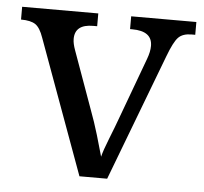

<svg xmlns="http://www.w3.org/2000/svg" viewBox="-44 -582 667 628"><g transform="rotate(5 289.5 -268.0)"><path d="M78 -441Q67 -473 51.5 -483.5Q36 -494 4 -494V-536H254V-494H241Q181 -494 181 -446Q181 -438 183 -429Q185 -420 189 -409L257 -220Q271 -183 284 -139.5Q297 -96 304 -70Q309 -91 325 -131Q341 -171 354 -207L426 -402Q435 -426 435 -445Q435 -494 369 -494H362V-536H576V-494H564Q535 -494 520.5 -479Q506 -464 488 -416L330 0H239Z"/></g></svg>

Font: Noto Serif Yezidi
Style: Regular
Weight: 400
Designer: Dalton Maag Ltd
Foundry: Dalton Maag Ltd
Version: Version 1.001; ttfautohint (v1.8.4.7-5d5b)